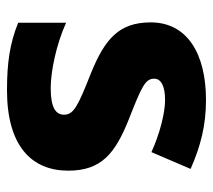

<svg xmlns="http://www.w3.org/2000/svg" viewBox="-50 -549 609 549"><g transform="rotate(90 254.5 -274.5)"><path d="M468 -165C468 -260 419 -299 322 -338C228 -375 205 -385 205 -411C205 -431 227 -442 266 -442C303 -442 362 -427 415 -403L463 -515C397 -544 338 -559 266 -559C133 -559 44 -505 44 -401C44 -310 92 -270 187 -231C283 -193 308 -181 308 -153C308 -128 285 -115 232 -115C186 -115 109 -130 45 -159V-22C104 2 160 10 238 10C398 10 468 -61 468 -165Z"/></g></svg>

Font: Noto Sans Lao ExtraBold
Style: Regular
Weight: 800
Designer: Monotype Design Team
Foundry: Monotype Imaging Inc.
Version: Version 2.003